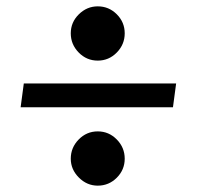

<svg xmlns="http://www.w3.org/2000/svg" viewBox="-20 -551 620 605"><path d="M203 -446Q203 -481 228.5 -506Q254 -531 288 -531Q323 -531 348 -506Q373 -481 373 -446Q373 -411 348 -385.5Q323 -360 288 -360Q253 -360 228 -385.5Q203 -411 203 -446ZM55 -288H535L525 -213H45ZM203 -51Q203 -86 228 -111.5Q253 -137 288 -137Q323 -137 348 -111.5Q373 -86 373 -51Q373 -16 348 9Q323 34 288 34Q254 34 228.5 8.5Q203 -17 203 -51Z"/></svg>

Font: Secular One
Style: Regular
Weight: 400
Designer: Michal Sahar
Foundry: Hagilda
Version: Version 1.000